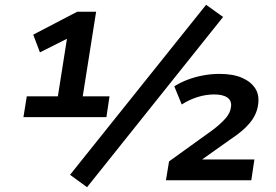

<svg xmlns="http://www.w3.org/2000/svg" viewBox="-20 -754 1155 803"><path d="M78 -264 92 -351H222L264 -617L312 -618L147 -535L119 -609L303 -705H382L326 -351H438L425 -264ZM344 29 273 -23 842 -734 913 -683ZM674 0 687 -79 869 -210Q902 -235 922.5 -258Q943 -281 946 -306Q950 -332 931.5 -345.5Q913 -359 876 -359Q841 -359 806 -348Q771 -337 740 -317L709 -393Q736 -410 767 -421.5Q798 -433 831.5 -439Q865 -445 898 -445Q955 -445 992.5 -428.5Q1030 -412 1048 -383.5Q1066 -355 1059 -313Q1053 -274 1025 -240Q997 -206 945 -172L811 -77L810 -87H1044L1031 0Z"/></svg>

Font: Nunito Sans 10pt SemiExpanded
Style: Bold Italic
Weight: 700
Width: 6
Italic angle: -9°
Designer: Vernon Adams
Foundry: Vernon Adams
Version: Version 3.101;gftools[0.9.27]